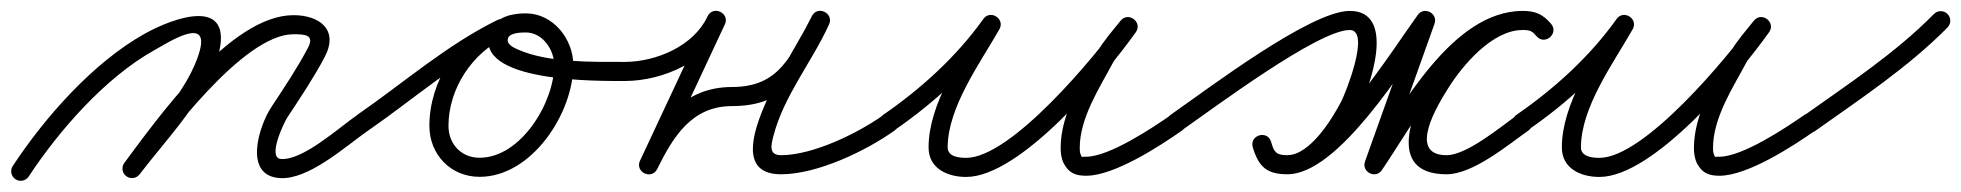

<svg xmlns="http://www.w3.org/2000/svg" viewBox="-38 -302 3595 352"><path d="M14.6 21.6C14.6 21.6 14.6 21.6 14.6 21.6C70.5 -63.3 155.5 -160.1 244.5 -209.7C270.7 -224.3 345.9 -273.5 328.1 -208.6C308.3 -136.6 236 -64 190.1 -3.6C184.2 4.1 185.7 15.1 193.4 20.9C201.1 26.8 212.1 25.3 217.9 17.6C217.9 17.6 217.9 17.6 217.9 17.6C266.9 -46.7 340.6 -122 361.9 -199.4C392.3 -310.2 280.9 -270.1 227.5 -240.3C133.4 -187.8 44.4 -87.4 -14.6 2.4C-19.9 10.5 -17.7 21.3 -9.6 26.6C-1.5 31.9 9.3 29.7 14.6 21.6ZM218 17.5C218 17.5 218 17.5 218 17.5C265.7 -46.2 407.3 -239.2 500 -239.2C521.7 -239.2 539 -238.2 526.5 -214.1C526.5 -214.1 526.5 -214.1 526.5 -214.1C526.5 -214.2 526.5 -214.2 526.5 -214.2C506.5 -176.3 482.9 -141.3 459.4 -105.6C437.1 -71.8 407.1 19.9 474.8 24.5C527.6 28 593.9 -32.5 637 -62.7C645 -68.2 646.9 -79.1 641.3 -87C635.8 -95 624.9 -96.9 617 -91.3C582 -66.8 517.2 -7.8 477.2 -10.5C451.4 -12.2 482.7 -77.4 488.6 -86.4C512.7 -123 536.9 -159 557.5 -197.8C557.5 -197.8 557.5 -197.8 557.5 -197.9C557.5 -197.9 557.5 -197.9 557.5 -197.9C583.5 -247.7 547.5 -274.2 500 -274.2C384 -274.2 249.8 -83.4 190 -3.5C184.2 4.3 185.8 15.2 193.5 21C201.3 26.8 212.2 25.2 218 17.5Z M612.6 -67C618.1 -59.1 629 -57.1 637 -62.6C719.4 -119.6 799.1 -189.8 889.1 -233.7C899.4 -238.8 900.9 -249.1 897.2 -257C893.4 -264.8 884.5 -270.2 874 -265.3C800.2 -231.2 749.2 -152.5 749.2 -71.2C749.2 -18.8 788.3 22.2 841.2 22.2C937.4 22.2 1013.1 -95.1 1013.1 -182.5C1013.1 -230.5 975.9 -277.5 926 -277.5C900.3 -277.5 870.1 -271.2 860.5 -243.8C860.5 -243.8 860.5 -243.8 860.5 -243.8C860.5 -243.9 860.5 -243.9 860.5 -243.9C826.9 -149.7 1062.7 -153.6 1108 -153.5C1117.6 -153.5 1125.5 -161.3 1125.5 -171C1125.5 -180.6 1117.7 -188.5 1108 -188.5C1047.8 -188.6 966.6 -186.4 910.6 -211.6C902.5 -215.3 889.6 -221.3 893.5 -232.1C893.5 -232.1 893.5 -232.1 893.5 -232.2C893.5 -232.2 893.5 -232.2 893.5 -232.2C897 -242.1 917.6 -242.5 926 -242.5C956.4 -242.5 978.1 -211.2 978.1 -182.5C978.1 -114.8 917.4 -12.8 841.2 -12.8C807.6 -12.8 784.2 -38 784.2 -71.2C784.2 -138.9 827.3 -205.1 888.7 -233.6C899.2 -238.5 900.6 -248.9 896.9 -256.8C893.1 -264.8 884.1 -270.3 873.7 -265.2C782.1 -220.4 701 -149.5 617 -91.4C609.1 -85.9 607.1 -75 612.6 -67Z M1108.1 -153.5C1108.1 -153.5 1108.1 -153.5 1108.1 -153.5C1179.3 -153.9 1259.7 -190.4 1290.9 -257.1C1295.8 -267.7 1290.3 -276.6 1282.4 -280.3C1274.5 -284 1264.1 -282.5 1259.2 -271.9C1217.9 -183.7 1176.6 -95.6 1135.4 -7.4C1130.5 3 1135.8 12 1143.6 15.8C1151.4 19.5 1161.8 18.1 1166.9 7.8C1195.9 -50.9 1230 -107.5 1304 -107.5C1408.9 -107.5 1437.1 -173.2 1481.4 -256.2C1486.8 -266.2 1481.2 -275.2 1473.2 -279.2C1465.2 -283.1 1454.7 -282 1450.1 -271.7C1423.5 -213.1 1260.9 17.5 1394 17.5C1459.9 17.5 1548.8 -24.7 1602.2 -62.8C1610 -68.4 1611.9 -79.3 1606.2 -87.2C1600.6 -95 1589.7 -96.9 1581.8 -91.2C1581.8 -91.2 1581.8 -91.2 1581.8 -91.2C1534.6 -57.6 1452.3 -17.5 1394 -17.5C1370.8 -17.5 1375.6 -35.9 1380.1 -53.3C1399.3 -126.9 1450.7 -188.5 1481.9 -257.2C1486.6 -267.5 1481.4 -276.4 1473.7 -280.2C1466.1 -284 1455.9 -282.7 1450.6 -272.7C1412.9 -202.1 1392.8 -142.5 1304 -142.5C1215.1 -142.5 1170.9 -79.2 1135.5 -7.8C1130.4 2.6 1135.8 11.6 1143.8 15.4C1151.7 19.2 1162.2 17.9 1167.1 7.4C1208.3 -80.7 1249.6 -168.9 1290.8 -257.1C1295.8 -267.6 1290.3 -276.6 1282.4 -280.3C1274.5 -284 1264.1 -282.4 1259.1 -271.9C1233.9 -217.7 1165.4 -188.8 1107.9 -188.5C1098.2 -188.4 1090.4 -180.6 1090.5 -170.9C1090.6 -161.2 1098.4 -153.4 1108.1 -153.5Z M1600.9 -62.6C1600.9 -62.6 1600.9 -62.6 1600.9 -62.6C1673.6 -112.5 1742 -174.8 1793.3 -246.9C1799.7 -255.9 1795.1 -265.4 1787.5 -270.2C1779.9 -275.1 1769.3 -275.3 1763.8 -265.7C1724.4 -196.5 1664.4 -112.9 1664.4 -31.7C1664.4 7.3 1699.5 22.4 1733.2 22.4C1833.2 22.4 1989.9 -166.3 2044.3 -242.9C2050.8 -252.1 2047.4 -261.8 2040.5 -267C2033.7 -272.1 2023.4 -272.8 2016.3 -263.9C2001.4 -245.2 1984.7 -226.5 1972.8 -205.7C1972.8 -205.7 1972.7 -205.6 1972.7 -205.5C1972.6 -205.4 1972.6 -205.2 1972.6 -205.2C1943.8 -151.4 1906.5 -93.1 1906.5 -30.3C1906.5 -20.6 1908 -10.7 1912.4 -2C1912.4 -2 1912.5 -1.9 1912.6 -1.8C1912.6 -1.6 1912.7 -1.5 1912.7 -1.5C1921.9 15.1 1933.6 20.2 1953.4 20.2C2004.9 20.2 2088.4 -34.2 2129 -62.7C2137 -68.2 2138.9 -79.1 2133.3 -87C2127.8 -95 2116.9 -96.9 2109 -91.3C2109 -91.3 2109 -91.3 2109 -91.3C2075.4 -67.9 1995.6 -14.7 1953.4 -14.7C1942 -14.7 1946.3 -13 1943.3 -18.5C1943.3 -18.5 1943.4 -18.4 1943.4 -18.2C1943.5 -18.1 1943.6 -18 1943.6 -18C1941.7 -21.6 1941.5 -26.3 1941.5 -30.3C1941.5 -86.2 1977.7 -140.6 2003.4 -188.8C2003.4 -188.8 2003.4 -188.6 2003.3 -188.5C2003.3 -188.4 2003.2 -188.3 2003.2 -188.3C2014.2 -207.5 2029.9 -224.8 2043.7 -242.1C2050.8 -251 2047.1 -260.9 2039.9 -266.2C2032.8 -271.6 2022.3 -272.4 2015.7 -263.1C1970 -198.9 1815.9 -12.6 1733.2 -12.6C1720.3 -12.6 1699.4 -14.7 1699.4 -31.7C1699.4 -105.1 1758.3 -185.3 1794.2 -248.3C1799.7 -258 1795.5 -267.2 1788.4 -271.7C1781.3 -276.3 1771.2 -276.2 1764.7 -267.1C1715.8 -198.4 1650.4 -139.1 1581.1 -91.4C1573.1 -85.9 1571.1 -75 1576.6 -67.1C1582.1 -59.1 1593 -57.1 1600.9 -62.6Z M2128 -62.6C2128 -62.6 2128 -62.6 2128 -62.6C2187.8 -104.2 2378.3 -247 2436.5 -247C2475.5 -247 2428.6 -130.7 2421 -116.1C2404.7 -84.7 2363.7 -17.5 2322 -17.5C2301.2 -17.5 2297.6 -23.6 2292.4 -41.8C2289.3 -52.9 2279.2 -56 2270.8 -53.5C2262.3 -51 2255.5 -43 2258.8 -31.9C2269.2 2.2 2282.9 17.5 2322 17.5C2415.8 17.5 2534.1 -177.4 2589.7 -254.2C2595.5 -262.3 2589.6 -271.1 2581.3 -275.5C2573 -279.8 2562.4 -279.8 2559 -270.4C2527.5 -182.2 2496 -94 2464.5 -5.9C2461.1 3.7 2466 11.8 2473.1 15.5C2480.3 19.1 2489.7 18.3 2495.4 9.9C2552.7 -73.9 2643.1 -246.7 2753.5 -247C2767.9 -247 2770.9 -244.9 2779.1 -235.5C2786.7 -226.7 2797.1 -228 2803.7 -233.8C2810.3 -239.5 2813.1 -249.6 2805.5 -258.4C2790.5 -275.9 2777.3 -282 2753.5 -282C2684 -282 2621.2 -212.5 2587.7 -159.3C2552.7 -103.7 2500.1 17.5 2614 17.5C2662.5 17.5 2726.2 -36 2764.1 -62.7C2772 -68.3 2773.9 -79.2 2768.3 -87.1C2762.7 -95 2751.8 -96.9 2743.9 -91.3C2714.4 -70.5 2651.6 -17.5 2614 -17.5C2540.4 -17.5 2599.2 -111.9 2617.3 -140.7C2643.5 -182.3 2697.7 -247 2753.5 -247C2767.9 -247 2770.9 -245 2779 -235.6C2786.6 -226.8 2797 -228.1 2803.7 -233.8C2810.3 -239.6 2813.1 -249.7 2805.5 -258.5C2790.4 -275.8 2777.3 -282 2753.5 -282C2624.4 -281.7 2532 -105.6 2466.6 -9.9C2460.8 -1.5 2466.8 7.2 2475.1 11.5C2483.5 15.7 2494.1 15.5 2497.5 5.9C2529 -82.3 2560.5 -170.4 2592 -258.6C2595.3 -268 2590.6 -276.1 2583.6 -279.8C2576.5 -283.5 2567.2 -282.9 2561.3 -274.7C2514.3 -209.8 2393.6 -17.5 2322 -17.5C2297.6 -17.5 2298 -23.5 2292.3 -42.1C2289 -53.1 2279 -56.2 2270.7 -53.8C2262.3 -51.3 2255.6 -43.4 2258.7 -32.2C2268.1 1 2285.7 17.5 2322 17.5C2380.5 17.5 2428.3 -54.3 2452.1 -99.9C2472.9 -139.8 2523.9 -282 2436.5 -282C2364.3 -282 2176.3 -138.9 2108 -91.4C2100.1 -85.9 2098.1 -74.9 2103.6 -67C2109.1 -59.1 2120.1 -57.1 2128 -62.6Z M2761.9 -62.6C2761.9 -62.6 2761.9 -62.6 2761.9 -62.6C2834.6 -112.5 2903 -174.8 2954.3 -246.9C2960.7 -255.9 2956.1 -265.4 2948.5 -270.2C2940.9 -275.1 2930.3 -275.3 2924.8 -265.7C2885.4 -196.5 2825.4 -112.9 2825.4 -31.7C2825.4 7.3 2860.5 22.4 2894.2 22.4C2994.2 22.4 3150.9 -166.3 3205.3 -242.9C3211.8 -252.1 3208.4 -261.8 3201.5 -267C3194.7 -272.1 3184.4 -272.8 3177.3 -263.9C3162.4 -245.2 3145.7 -226.5 3133.8 -205.7C3133.8 -205.7 3133.7 -205.6 3133.7 -205.5C3133.6 -205.4 3133.6 -205.2 3133.6 -205.2C3104.8 -151.4 3067.5 -93.1 3067.5 -30.3C3067.5 -20.6 3069 -10.7 3073.4 -2C3073.4 -2 3073.5 -1.9 3073.6 -1.8C3073.6 -1.6 3073.7 -1.5 3073.7 -1.5C3082.9 15.1 3094.6 20.2 3114.4 20.2C3165.9 20.2 3249.4 -34.2 3290 -62.7C3298 -68.2 3299.9 -79.1 3294.3 -87C3288.8 -95 3277.9 -96.9 3270 -91.3C3270 -91.3 3270 -91.3 3270 -91.3C3236.4 -67.9 3156.6 -14.7 3114.4 -14.7C3103 -14.7 3107.3 -13 3104.3 -18.5C3104.3 -18.5 3104.4 -18.4 3104.4 -18.2C3104.5 -18.1 3104.6 -18 3104.6 -18C3102.7 -21.6 3102.5 -26.3 3102.5 -30.3C3102.5 -86.2 3138.7 -140.6 3164.4 -188.8C3164.4 -188.8 3164.4 -188.6 3164.3 -188.5C3164.3 -188.4 3164.2 -188.3 3164.2 -188.3C3175.2 -207.5 3190.9 -224.8 3204.7 -242.1C3211.8 -251 3208.1 -260.9 3200.9 -266.2C3193.8 -271.6 3183.3 -272.4 3176.7 -263.1C3131 -198.9 2976.9 -12.6 2894.2 -12.6C2881.3 -12.6 2860.4 -14.7 2860.4 -31.7C2860.4 -105.1 2919.3 -185.3 2955.2 -248.3C2960.7 -258 2956.5 -267.2 2949.4 -271.7C2942.3 -276.3 2932.2 -276.2 2925.7 -267.1C2876.8 -198.4 2811.4 -139.1 2742.1 -91.4C2734.1 -85.9 2732.1 -75 2737.6 -67.1C2743.1 -59.1 2754 -57.1 2761.9 -62.6Z M3264.7 -65.5C3270.3 -57.6 3281.3 -55.8 3289.1 -61.4C3372.2 -120.4 3460.9 -179 3532.5 -251.7C3539.3 -258.6 3539.2 -269.7 3532.3 -276.5C3525.4 -283.3 3514.3 -283.2 3507.5 -276.3C3437.4 -205 3350.2 -147.7 3268.9 -89.9C3261 -84.3 3259.1 -73.4 3264.7 -65.5Z"/></svg>

Font: FRB American Cursive Guidelines
Style: Italic
Weight: 400
Italic angle: -25°
Version: Version 2.0;Modular Font Editor K font №1